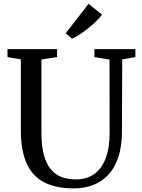

<svg xmlns="http://www.w3.org/2000/svg" viewBox="-20 -1008 764 1036"><path d="M378 8.5Q281 8.5 217.8 -24.5Q154.5 -57.5 123.5 -127Q92.5 -196.5 92.5 -305.5V-687.5L20.5 -700V-743H288V-700L203.5 -687V-294Q203.5 -222 216.5 -173.2Q229.5 -124.5 253.8 -95Q278 -65.5 312 -52.8Q346 -40 388 -40Q448.5 -40 489.2 -69.5Q530 -99 551 -156Q572 -213 571.5 -296L571 -686.5L489.5 -700V-743H710.5V-700L639.5 -687.5L638 -301Q638 -219.5 618.8 -161Q599.5 -102.5 564.5 -65Q529.5 -27.5 482 -9.5Q434.5 8.5 378 8.5ZM368.5 -799.5 334.5 -828.5 458 -987.5 530.5 -929Q517.5 -911.5 498 -892.5Q478.5 -873.5 456 -855.5Q433.5 -837.5 411 -822.8Q388.5 -808 369.5 -799.5Z"/></svg>

Font: Merriweather 48pt
Style: Regular
Weight: 400
Version: Version 2.100